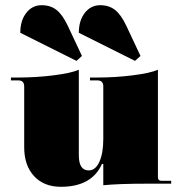

<svg xmlns="http://www.w3.org/2000/svg" viewBox="-20 -706 700 738"><path d="M499 -472 283 -580Q283 -627 306 -656.5Q329 -686 365 -686Q399 -686 422 -668Q445 -650 465 -608L520 -491ZM274 -472 58 -580Q58 -627 81 -656.5Q104 -686 140 -686Q174 -686 197 -668Q220 -650 240 -608L295 -491ZM214 12Q149 12 111 -29Q73 -70 73 -140V-374Q73 -397 50 -397H22V-408H50Q119 -408 186.5 -416.5Q254 -425 283 -438V-109Q283 -51 321 -51Q347 -51 362 -84Q377 -117 377 -172V-374Q377 -397 354 -397H326V-408H354Q423 -408 490.5 -416.5Q558 -425 587 -438V-25Q587 -11 601 -11H638V0H545Q437 0 377 6V-76H372Q333 12 214 12Z"/></svg>

Font: Arapey Black-Display
Style: Regular
Weight: 900
Designer: Eduardo Rodriguez Tunni
Foundry: Eduardo Rodriguez Tunni
Version: Version 4.000